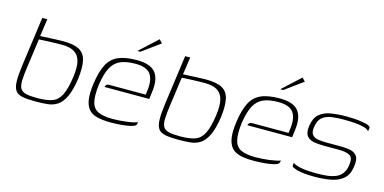

<svg xmlns="http://www.w3.org/2000/svg" viewBox="-60 -869 2357 1180"><g transform="rotate(15 1118.0 -279.0)"><path d="M199 2Q148 2 116.5 -4Q85 -10 71 -29.5Q57 -49 56 -88Q55 -127 64 -193L107 -505H139L123 -394Q126 -394 144 -395Q162 -396 185.5 -397Q209 -398 232 -399Q255 -400 268 -400Q336 -400 371 -381Q406 -362 416 -318.5Q426 -275 417 -202Q406 -126 386 -84Q366 -42 338.5 -23.5Q311 -5 275.5 -1.5Q240 2 199 2ZM204 -21Q263 -21 298.5 -33.5Q334 -46 354 -85.5Q374 -125 385 -203Q394 -267 384.5 -304.5Q375 -342 346 -359.5Q317 -377 268 -377Q253 -377 229.5 -376.5Q206 -376 182 -375Q158 -374 141.5 -373Q125 -372 121 -372L96 -191Q88 -135 87 -101.5Q86 -68 96.5 -50.5Q107 -33 133 -27Q159 -21 204 -21Z M679 7Q627 7 591.5 -2Q556 -11 537 -34Q518 -57 512.5 -97Q507 -137 516 -199Q527 -275 550 -320Q573 -365 617.5 -385Q662 -405 737 -405Q823 -405 855.5 -364.5Q888 -324 877 -242L871 -194H586Q588 -202 593 -208Q598 -214 609 -214H843L847 -246Q855 -314 829 -347.5Q803 -381 734 -381Q676 -381 639 -365Q602 -349 581 -310Q560 -271 549 -199Q540 -126 550 -86.5Q560 -47 593 -32Q626 -17 684 -17Q704 -17 727 -18.5Q750 -20 773 -23Q796 -26 814 -30Q832 -34 841 -38L840 -29Q839 -22 832.5 -16Q826 -10 806 -5Q781 1 748 4Q715 7 679 7ZM724 -460 838 -565 858 -544 743 -460Z M1108 2Q1057 2 1025.5 -4Q994 -10 980 -29.5Q966 -49 965 -88Q964 -127 973 -193L1016 -505H1048L1032 -394Q1035 -394 1053 -395Q1071 -396 1094.5 -397Q1118 -398 1141 -399Q1164 -400 1177 -400Q1245 -400 1280 -381Q1315 -362 1325 -318.5Q1335 -275 1326 -202Q1315 -126 1295 -84Q1275 -42 1247.5 -23.5Q1220 -5 1184.5 -1.5Q1149 2 1108 2ZM1113 -21Q1172 -21 1207.5 -33.5Q1243 -46 1263 -85.5Q1283 -125 1294 -203Q1303 -267 1293.5 -304.5Q1284 -342 1255 -359.5Q1226 -377 1177 -377Q1162 -377 1138.5 -376.5Q1115 -376 1091 -375Q1067 -374 1050.5 -373Q1034 -372 1030 -372L1005 -191Q997 -135 996 -101.5Q995 -68 1005.5 -50.5Q1016 -33 1042 -27Q1068 -21 1113 -21Z M1588 7Q1536 7 1500.5 -2Q1465 -11 1446 -34Q1427 -57 1421.5 -97Q1416 -137 1425 -199Q1436 -275 1459 -320Q1482 -365 1526.5 -385Q1571 -405 1646 -405Q1732 -405 1764.5 -364.5Q1797 -324 1786 -242L1780 -194H1495Q1497 -202 1502 -208Q1507 -214 1518 -214H1752L1756 -246Q1764 -314 1738 -347.5Q1712 -381 1643 -381Q1585 -381 1548 -365Q1511 -349 1490 -310Q1469 -271 1458 -199Q1449 -126 1459 -86.5Q1469 -47 1502 -32Q1535 -17 1593 -17Q1613 -17 1636 -18.5Q1659 -20 1682 -23Q1705 -26 1723 -30Q1741 -34 1750 -38L1749 -29Q1748 -22 1741.5 -16Q1735 -10 1715 -5Q1690 1 1657 4Q1624 7 1588 7ZM1633 -460 1747 -565 1767 -544 1652 -460Z M1975 5Q1961 5 1936.5 4Q1912 3 1886 -1Q1860 -5 1841 -14Q1834 -17 1831.5 -19.5Q1829 -22 1829 -28.5Q1829 -35 1830 -45Q1846 -33 1874.5 -27Q1903 -21 1931.5 -19.5Q1960 -18 1977 -18Q2014 -18 2045 -21Q2076 -24 2101.5 -34Q2127 -44 2142.5 -64.5Q2158 -85 2163 -118Q2171 -167 2147.5 -180.5Q2124 -194 2079 -194H1984Q1952 -194 1921.5 -198.5Q1891 -203 1874 -223Q1857 -243 1863 -288Q1870 -339 1898 -364Q1926 -389 1970.5 -396.5Q2015 -404 2071 -404Q2092 -404 2121 -402.5Q2150 -401 2178 -395Q2194 -393 2204.5 -389.5Q2215 -386 2220.5 -380.5Q2226 -375 2224 -367L2221 -350Q2213 -361 2194.5 -367Q2176 -373 2152.5 -376Q2129 -379 2104 -380Q2079 -381 2057 -381Q2019 -381 1984 -376.5Q1949 -372 1924.5 -353Q1900 -334 1894 -290Q1889 -257 1900.5 -241.5Q1912 -226 1936 -221.5Q1960 -217 1991 -217H2082Q2119 -217 2146.5 -211Q2174 -205 2188 -184Q2202 -163 2194 -116Q2187 -65 2156.5 -39Q2126 -13 2079 -4Q2032 5 1975 5Z"/></g></svg>

Font: Genos Thin ExtraLight
Style: Italic
Weight: 250
Italic angle: -8°
Version: Version 1.010